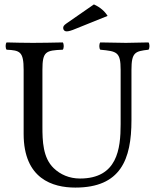

<svg xmlns="http://www.w3.org/2000/svg" viewBox="-20 -839 701 869"><path d="M172 -523C172 -606 187 -611 264 -614C270 -620 270 -641 264 -647C217 -646 168 -645 129 -645C90 -645 49 -646 10 -647C4 -641 4 -620 10 -614C70 -611 87 -606 87 -523V-233C87 -29 219 10 321 10C526 10 575 -117 575 -295V-523C575 -603 592 -607 652 -614C658 -620 658 -641 652 -647C614 -646 573 -645 550 -645C529 -645 480 -646 434 -647C428 -641 428 -620 434 -614C509 -607 526 -604 526 -523V-277C526 -165 511 -31 342 -31C294 -31 253 -49 223 -78C174 -125 172 -201 172 -266ZM405 -819 281 -733C268 -724 266 -719 266 -712C266 -704 272 -697 281 -697C290 -697 302 -700 323 -709L467 -767C454 -788 434 -806 405 -819Z"/></svg>

Font: Libertinus Math
Style: Regular
Weight: 400
Designer: Philipp H. Poll, Khaled Hosny
Foundry: Caleb Maclennan
Version: Version 7.050;RELEASE